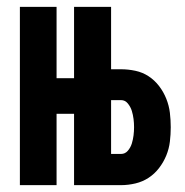

<svg xmlns="http://www.w3.org/2000/svg" viewBox="-20 -540 540 560"><path d="M38 0V-520H145V-312H196V-520H304V-338H333Q354 -338 375 -333.5Q396 -329 413.5 -317.5Q431 -306 444 -289Q457 -272 465 -252Q473 -232 475.5 -211Q478 -190 478 -169Q478 -148 475.5 -127Q473 -106 465 -86.5Q457 -67 444 -50Q431 -33 413.5 -21.5Q396 -10 375 -5Q354 0 333 0H196V-208H145V0ZM304 -91H333Q345 -91 353 -100.5Q361 -110 364.5 -121.5Q368 -133 369.5 -145Q371 -157 371 -169Q371 -181 369.5 -193Q368 -205 364.5 -216.5Q361 -228 353 -238Q345 -248 333 -248H304Z"/></svg>

Font: Iosevka SS04 Extrabold
Style: Regular
Weight: 800
Monospace: yes
Designer: Belleve Invis
Foundry: Belleve Invis
Version: Version 19.0.0; ttfautohint (v1.8.4)